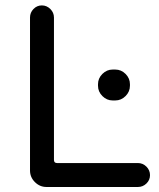

<svg xmlns="http://www.w3.org/2000/svg" viewBox="-20 -708 602 728"><path d="M93.8 -61.5V-641.6Q93.8 -660.2 106.9 -673.8Q120.1 -687.5 138.7 -687.5Q157.2 -687.5 170.9 -673.8Q184.6 -660.2 184.6 -641.6V-101.6Q184.6 -89.8 196.3 -89.8H502.9Q521.5 -89.8 535.2 -76.2Q548.8 -62.5 548.8 -43.9Q548.8 -25.4 535.2 -12.2Q521.5 1 502.9 1H156.2Q130.9 1 112.3 -17.6Q93.8 -36.1 93.8 -61.5ZM351.6 -382.8V-388.7Q351.6 -411.1 368.2 -427.7Q384.8 -444.3 407.2 -444.3H417Q439.5 -444.3 456.1 -427.7Q472.7 -411.1 472.7 -388.7V-382.8Q472.7 -360.4 456.1 -343.8Q439.5 -327.1 417 -327.1H407.2Q384.8 -327.1 368.2 -343.8Q351.6 -360.4 351.6 -382.8Z"/></svg>

Font: jf-openhuninn-2.1
Style: Regular
Weight: 400
Designer: [Kosugi Maru]
Designed by MOTOYA      

[Varela Round]
Joe Prince (Latin component); Avraham Cornfeld (Hebrew component)
Foundry: justfont Co., Ltd.
Version: 2.1